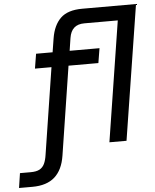

<svg xmlns="http://www.w3.org/2000/svg" viewBox="-171 -781 837 1035"><g transform="rotate(-5 247.5 -263.5)"><path d="M-110.4 203 -98.4 123.6H-40.2Q-9.6 123.6 7.8 114.2Q25.2 104.8 34.4 85.5Q43.6 66.2 47.8 36L120.6 -430.6H31.2L44.2 -510H133.6L145.6 -585Q157 -655 195.7 -692.5Q234.4 -730 313.2 -730H604.2L489 0H396.4L498.6 -650.6H317.8Q282 -650.6 262 -632.6Q242 -614.6 236.4 -578.6L225.8 -510H387.4L374.4 -430.6H212.8L138 49.6Q126.2 126 83 164.5Q39.8 203 -38.6 203Z"/></g></svg>

Font: MuseoModerno Thin
Style: Italic
Weight: 100
Italic angle: -9°
Designer: Pablo Cosgaya, Héctor Gatti, Marcela Romero, and the Authors of The MuseoModerno Project.
Foundry: Omnibus-Type Team
Version: Version 1.003